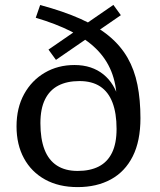

<svg xmlns="http://www.w3.org/2000/svg" viewBox="-20 -754 652 784"><path d="M297 10Q220 10 164 -21Q108 -52 77.8 -107.8Q47.5 -163.5 47.5 -238Q47.5 -313.5 78.5 -369.8Q109.5 -426 163 -457.2Q216.5 -488.5 284 -488.5Q320 -488.5 349.5 -478.8Q379 -469 402 -450.5Q425 -432 441 -405.8Q457 -379.5 466 -347L457 -344Q455.5 -410.5 434.5 -462.5Q413.5 -514.5 372.5 -554.8Q331.5 -595 270 -626Q208.5 -657 126 -681.5L144 -733.5Q239 -708 308.5 -677Q378 -646 425.2 -606.8Q472.5 -567.5 500.8 -518.2Q529 -469 541.2 -407.8Q553.5 -346.5 553.5 -271.5Q553.5 -178 522 -115.5Q490.5 -53 432.8 -21.5Q375 10 297 10ZM297 -56Q348 -56 383.5 -74.2Q419 -92.5 437.5 -130.5Q456 -168.5 456 -227.5Q456 -292 439.2 -335.5Q422.5 -379 389 -401Q355.5 -423 304.5 -423Q253.5 -423 218 -404.5Q182.5 -386 163.8 -348Q145 -310 145 -251Q145 -186.5 161.8 -143.2Q178.5 -100 212.5 -78Q246.5 -56 297 -56ZM208.5 -509.5 178 -551.5 443 -734 473.5 -692Z"/></svg>

Font: Newsreader 9pt
Style: Regular
Weight: 400
Designer: Hugues Gentile
Foundry: Production Type
Version: Version 1.003